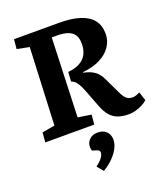

<svg xmlns="http://www.w3.org/2000/svg" viewBox="-175 -823 1093 1250"><g transform="rotate(-20 371.0 -198.0)"><path d="M329 -380Q376 -384 409 -401.5Q442 -419 458.5 -449.5Q475 -480 475 -524Q475 -559 461.5 -582Q448 -605 418 -616.5Q388 -628 340 -628H305L285 -81L377 -67L371 0H32L37 -67L125 -83L149 -618L64 -635L70 -701H381Q469 -701 527 -682Q585 -663 614 -625.5Q643 -588 643 -530Q643 -482 615.5 -442Q588 -402 537.5 -377Q487 -352 419 -346V-342Q456 -334 479 -321.5Q502 -309 517 -291Q532 -273 544 -246L594 -141Q605 -118 615.5 -105Q626 -92 638.5 -86.5Q651 -81 667 -81Q679 -81 691 -85Q703 -89 718 -96L738 -36Q723 -22 701 -10.5Q679 1 654 7.5Q629 14 606 14Q565 14 533.5 3Q502 -8 479 -34Q456 -60 440 -103L403 -199Q390 -234 379.5 -256.5Q369 -279 356.5 -293.5Q344 -308 325 -315ZM327 305 291 262Q310 248 323 234.5Q336 221 342.5 209Q349 197 349 185Q349 178 345.5 173Q342 168 331 164L299 154Q291 131 297 108.5Q303 86 322.5 71Q342 56 373 56Q412 56 433.5 78Q455 100 455 135Q455 162 439.5 192.5Q424 223 395.5 252Q367 281 327 305Z"/></g></svg>

Font: Literata
Style: Bold Italic
Weight: 700
Italic angle: -2°
Designer: Latin by Veronika Burian and Jose Scaglione. Greek by Irene Vlachou. Cyrillic by Vera Evstafieva
Foundry: TypeTogether
Version: Version 3.103;gftools[0.9.29]